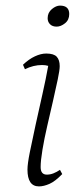

<svg xmlns="http://www.w3.org/2000/svg" viewBox="-20 -653 287 685"><path d="M119 12Q78 12 78 -48Q78 -68 86.5 -110.5Q95 -153 107 -207.5Q119 -262 131.5 -317.5Q144 -373 152 -418Q142 -421 130 -421Q99 -421 69 -406L62 -422Q83 -442 104.5 -452Q126 -462 145 -462Q172 -462 182.5 -450.5Q193 -439 193 -417Q193 -403 186 -369.5Q179 -336 169 -292.5Q159 -249 148.5 -203.5Q138 -158 131.5 -119Q125 -80 125 -57Q125 -30 147 -30Q159 -30 170.5 -34.5Q182 -39 194 -47L202 -32Q177 -6 156.5 3Q136 12 119 12ZM182 -558Q167 -558 158.5 -566.5Q150 -575 150 -588Q150 -608 165 -620.5Q180 -633 194 -633Q227 -633 227 -603Q227 -582 212 -570Q197 -558 182 -558Z"/></svg>

Font: Petrona ExtraLight
Style: Italic
Weight: 200
Italic angle: -9°
Designer: Ringo R. Seeber
Foundry: Ringo R. Seeber
Version: Version 2.001; ttfautohint (v1.8.3)